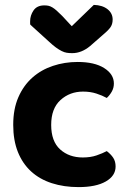

<svg xmlns="http://www.w3.org/2000/svg" viewBox="-20 -749 527 784"><path d="M319 -375Q265 -375 227 -340.5Q189 -306 189 -239Q189 -172 225.5 -139Q262 -106 318 -106Q350 -106 374.5 -114.5Q399 -123 416 -132Q433 -119 442.5 -104.5Q452 -90 452 -69Q452 -31 412 -8Q372 15 301 15Q241 15 191.5 -1Q142 -17 107 -49Q72 -81 53 -128.5Q34 -176 34 -239Q34 -304 55 -352Q76 -400 112 -432Q148 -464 196 -480Q244 -496 297 -496Q366 -496 405.5 -471Q445 -446 445 -408Q445 -390 436.5 -375Q428 -360 416 -349Q398 -359 373.5 -367Q349 -375 319 -375ZM273 -642 363 -729Q398 -728 419 -711.5Q440 -695 440 -669Q440 -649 429.5 -635.5Q419 -622 396 -603L348 -561Q313 -532 275 -532Q263 -532 253 -533.5Q243 -535 232 -540.5Q221 -546 208.5 -555Q196 -564 180 -579L104 -648Q103 -650 103 -654Q103 -658 103 -662Q103 -686 117 -706.5Q131 -727 161 -727Q170 -727 177.5 -725.5Q185 -724 193.5 -719Q202 -714 211.5 -705.5Q221 -697 234 -684Z"/></svg>

Font: Baloo 2
Style: Bold
Weight: 700
Designer: Sarang Kulkarni and Ek Type
Foundry: Ek Type
Version: Version 1.640;hotconv 1.0.111;makeotfexe 2.5.65597; ttfautoh